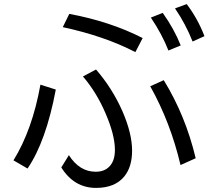

<svg xmlns="http://www.w3.org/2000/svg" viewBox="-20 -876 1040 939"><path d="M642.1 -621.1Q490.2 -699.7 287.1 -743.2L318.8 -808.1Q518.6 -771 677.7 -689.9ZM316.9 -117.2Q368.7 -36.1 447.8 -36.1Q492.7 -36.1 517.1 -64Q542 -91.3 542 -143.1Q542 -216.3 495.1 -324.2Q451.2 -425.8 385.7 -502L449.7 -536.1Q530.3 -442.9 579.6 -330.1Q626 -222.7 626 -139.2Q626 -60.5 588.4 -13.7Q542.5 43 449.7 43Q342.3 43 279.8 -57.1ZM45.9 -91.8Q138.2 -241.2 177.7 -461.9L252.9 -438Q205.1 -184.1 114.7 -51.8ZM862.8 -68.8Q814 -276.9 714.8 -454.1L780.8 -483.9Q887.7 -310.1 937 -102.1ZM803.7 -628.9Q772.9 -708 717.8 -790L775.9 -813Q832 -733.9 863.8 -653.8ZM921.9 -672.9Q888.7 -757.3 835.9 -835L893.1 -856Q946.8 -785.2 980 -699.2Z"/></svg>

Font: BIZ UDPGothic
Style: Regular
Weight: 400
Designer: TypeBank Co., Ltd.
Foundry: Morisawa Inc.
Version: Version 1.051